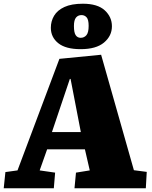

<svg xmlns="http://www.w3.org/2000/svg" viewBox="-21 -1011 815 1031"><path d="M522 -717 698 -97 767 -88 762 0H379L387 -84L461 -96L435 -209H232L192 -96L275 -84L268 0H-1L8 -87L73 -96L298 -695ZM258 -302H413L358 -587H354ZM412 -747Q332 -747 292 -779Q252 -811 252 -862Q252 -897 269.5 -926.5Q287 -956 325 -973.5Q363 -991 424 -991Q503 -991 541.5 -955.5Q580 -920 580 -870Q580 -818 537.5 -782.5Q495 -747 412 -747ZM412 -808Q431 -808 443 -822Q455 -836 455 -872Q455 -906 444 -918Q433 -930 417 -930Q398 -930 387 -916.5Q376 -903 376 -871Q376 -836 385.5 -822Q395 -808 412 -808Z"/></svg>

Font: Literata 18pt Black
Style: Italic
Weight: 900
Italic angle: -2°
Designer: Latin by Veronika Burian and Jose Scaglione. Greek by Irene Vlachou. Cyrillic by Vera Evstafieva
Foundry: TypeTogether
Version: Version 3.103;gftools[0.9.29]